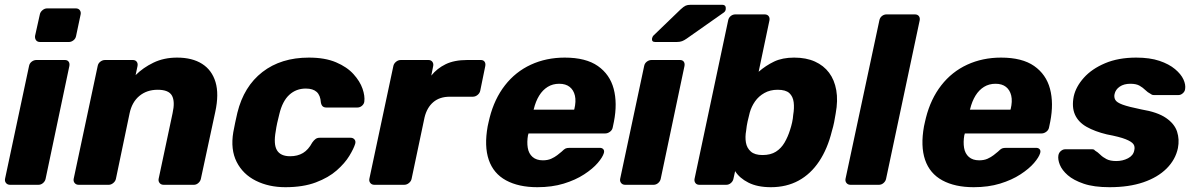

<svg xmlns="http://www.w3.org/2000/svg" viewBox="-20 -770 4974 800"><path d="M22 0Q11 0 5 -7.5Q-1 -15 1 -25L101 -495Q103 -506 112 -513Q121 -520 132 -520H250Q261 -520 266 -513Q271 -506 269 -495L170 -25Q168 -15 159.5 -7.5Q151 0 140 0ZM147 -595Q136 -595 130.5 -602Q125 -609 126 -620L146 -710Q148 -720 157 -727.5Q166 -735 176 -735H296Q307 -735 312.5 -727.5Q318 -720 316 -710L297 -620Q295 -609 286 -602Q277 -595 267 -595Z M308 0Q297 0 291 -7.5Q285 -15 287 -25L387 -495Q389 -506 398 -513Q407 -520 418 -520H533Q544 -520 549.5 -513Q555 -506 553 -495L545 -457Q576 -488 619.5 -509Q663 -530 718 -530Q781 -530 822 -504Q863 -478 878 -428Q893 -378 877 -304L817 -25Q815 -15 806.5 -7.5Q798 0 788 0H662Q651 0 645 -7.5Q639 -15 641 -25L699 -298Q710 -347 696.5 -371.5Q683 -396 637 -396Q592 -396 561 -370.5Q530 -345 520 -298L463 -25Q461 -15 452 -7.5Q443 0 433 0Z M1169 10Q1100 10 1046 -17Q992 -44 966 -95.5Q940 -147 952 -219Q955 -235 960 -259.5Q965 -284 969 -300Q996 -410 1073.5 -470Q1151 -530 1267 -530Q1334 -530 1380 -510.5Q1426 -491 1453 -461Q1480 -431 1490.5 -400.5Q1501 -370 1498 -347Q1497 -337 1488.5 -329.5Q1480 -322 1469 -322H1340Q1330 -322 1324.5 -327Q1319 -332 1317 -343Q1315 -373 1299.5 -387Q1284 -401 1254 -401Q1214 -401 1185.5 -375Q1157 -349 1144 -295Q1139 -276 1135 -257.5Q1131 -239 1129 -224Q1119 -169 1134 -144Q1149 -119 1189 -119Q1220 -119 1242.5 -132.5Q1265 -146 1281 -176Q1288 -186 1295 -191Q1302 -196 1312 -196H1441Q1451 -196 1457 -189Q1463 -182 1460 -171Q1454 -151 1435.5 -120.5Q1417 -90 1383 -60Q1349 -30 1296 -10Q1243 10 1169 10Z M1540 0Q1529 0 1523 -7.5Q1517 -15 1519 -25L1619 -495Q1621 -505 1630 -512.5Q1639 -520 1650 -520H1765Q1776 -520 1781.5 -512.5Q1787 -505 1785 -495L1777 -455Q1801 -485 1837 -502.5Q1873 -520 1927 -520H1983Q1994 -520 1999 -513Q2004 -506 2002 -495L1981 -392Q1979 -382 1970 -374.5Q1961 -367 1950 -367H1854Q1812 -367 1785.5 -344.5Q1759 -322 1749 -281L1695 -25Q1693 -15 1684 -7.5Q1675 0 1664 0Z M2219 10Q2141 10 2088.5 -18.5Q2036 -47 2016.5 -104Q1997 -161 2012 -244Q2014 -251 2016 -262Q2018 -273 2020 -279Q2040 -358 2084 -414.5Q2128 -471 2192 -500.5Q2256 -530 2333 -530Q2421 -530 2471 -495Q2521 -460 2537 -400Q2553 -340 2538 -263L2533 -239Q2531 -228 2521.5 -221Q2512 -214 2502 -214H2182Q2182 -213 2181.5 -211Q2181 -209 2180 -207Q2175 -178 2179 -154Q2183 -130 2199 -116Q2215 -102 2242 -102Q2262 -102 2276.5 -108.5Q2291 -115 2302 -123.5Q2313 -132 2320 -138Q2331 -149 2337 -151.5Q2343 -154 2355 -154H2479Q2489 -154 2494 -148Q2499 -142 2496 -132Q2491 -115 2470.5 -91Q2450 -67 2414 -43.5Q2378 -20 2329 -5Q2280 10 2219 10ZM2203 -313H2372L2373 -315Q2381 -348 2375.5 -371.5Q2370 -395 2353.5 -408Q2337 -421 2310 -421Q2283 -421 2262 -408Q2241 -395 2226.5 -371.5Q2212 -348 2204 -315Z M2585 0Q2574 0 2568 -7.5Q2562 -15 2564 -25L2664 -495Q2666 -506 2675 -513Q2684 -520 2695 -520H2813Q2824 -520 2829 -513Q2834 -506 2832 -495L2733 -25Q2731 -15 2722.5 -7.5Q2714 0 2703 0ZM2710 -595Q2694 -595 2697 -611Q2699 -619 2705 -624L2816 -731Q2829 -743 2837 -746.5Q2845 -750 2857 -750H2989Q3006 -750 3004 -732Q3003 -723 2996 -718L2841 -609Q2831 -602 2822 -598.5Q2813 -595 2799 -595Z M3192 10Q3136 10 3098.5 -9Q3061 -28 3043 -57L3036 -25Q3034 -15 3025.5 -7.5Q3017 0 3006 0H2894Q2883 0 2877.5 -7.5Q2872 -15 2874 -25L3014 -685Q3016 -696 3024.5 -703Q3033 -710 3044 -710H3166Q3177 -710 3182.5 -703Q3188 -696 3186 -685L3141 -471Q3171 -497 3205.5 -513.5Q3240 -530 3289 -530Q3339 -530 3375.5 -513.5Q3412 -497 3434.5 -467Q3457 -437 3464.5 -394Q3472 -351 3462 -297Q3459 -278 3455.5 -260.5Q3452 -243 3446 -223Q3428 -150 3393 -97.5Q3358 -45 3307.5 -17.5Q3257 10 3192 10ZM3157 -124Q3191 -124 3213 -138Q3235 -152 3249 -176Q3263 -200 3272 -229Q3277 -244 3280.5 -260Q3284 -276 3285 -291Q3290 -320 3287 -344Q3284 -368 3269 -382Q3254 -396 3220 -396Q3189 -396 3165 -382.5Q3141 -369 3126 -347.5Q3111 -326 3104 -301Q3099 -282 3095 -264Q3091 -246 3089 -226Q3084 -199 3088 -176Q3092 -153 3108.5 -138.5Q3125 -124 3157 -124Z M3524 0Q3513 0 3507 -7.5Q3501 -15 3503 -25L3644 -685Q3646 -696 3654.5 -703Q3663 -710 3674 -710H3792Q3803 -710 3808.5 -703Q3814 -696 3812 -685L3672 -25Q3670 -15 3661.5 -7.5Q3653 0 3642 0Z M4037 10Q3959 10 3906.5 -18.5Q3854 -47 3834.5 -104Q3815 -161 3830 -244Q3832 -251 3834 -262Q3836 -273 3838 -279Q3858 -358 3902 -414.5Q3946 -471 4010 -500.5Q4074 -530 4151 -530Q4239 -530 4289 -495Q4339 -460 4355 -400Q4371 -340 4356 -263L4351 -239Q4349 -228 4339.5 -221Q4330 -214 4320 -214H4000Q4000 -213 3999.5 -211Q3999 -209 3998 -207Q3993 -178 3997 -154Q4001 -130 4017 -116Q4033 -102 4060 -102Q4080 -102 4094.5 -108.5Q4109 -115 4120 -123.5Q4131 -132 4138 -138Q4149 -149 4155 -151.5Q4161 -154 4173 -154H4297Q4307 -154 4312 -148Q4317 -142 4314 -132Q4309 -115 4288.5 -91Q4268 -67 4232 -43.5Q4196 -20 4147 -5Q4098 10 4037 10ZM4021 -313H4190L4191 -315Q4199 -348 4193.5 -371.5Q4188 -395 4171.5 -408Q4155 -421 4128 -421Q4101 -421 4080 -408Q4059 -395 4044.5 -371.5Q4030 -348 4022 -315Z M4603 10Q4538 10 4495.5 -4.5Q4453 -19 4429 -40Q4405 -61 4396 -83.5Q4387 -106 4390 -123Q4392 -134 4400.5 -141Q4409 -148 4418 -148H4532Q4535 -148 4537.5 -147Q4540 -146 4542 -143Q4554 -136 4564.5 -125.5Q4575 -115 4590.5 -107Q4606 -99 4631 -99Q4658 -99 4680 -110.5Q4702 -122 4706 -143Q4710 -159 4702.5 -169.5Q4695 -180 4670 -190Q4645 -200 4592 -210Q4542 -222 4507.5 -241.5Q4473 -261 4459 -292.5Q4445 -324 4454 -369Q4463 -409 4496 -446Q4529 -483 4584.5 -506.5Q4640 -530 4714 -530Q4771 -530 4811 -516.5Q4851 -503 4876 -482Q4901 -461 4911 -439Q4921 -417 4918 -399Q4917 -389 4908.5 -381.5Q4900 -374 4891 -374H4787Q4783 -374 4779.5 -375.5Q4776 -377 4774 -379Q4762 -385 4752 -395Q4742 -405 4728 -413Q4714 -421 4690 -421Q4663 -421 4645.5 -409Q4628 -397 4624 -378Q4621 -365 4627 -354Q4633 -343 4657.5 -334Q4682 -325 4736 -314Q4803 -303 4838.5 -278.5Q4874 -254 4884.5 -221.5Q4895 -189 4888 -153Q4878 -105 4841 -68Q4804 -31 4744 -10.5Q4684 10 4603 10Z"/></svg>

Font: Rubik
Style: Bold Italic
Weight: 700
Italic angle: -12°
Designer: Hubert and Fischer
Foundry: Hubert and Fischer
Version: Version 2.300;gftools[0.9.30]